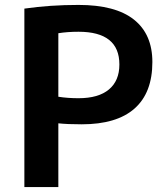

<svg xmlns="http://www.w3.org/2000/svg" viewBox="-20 -760 668 780"><path d="M79 -725Q183 -740 299 -740Q449 -740 524 -680.5Q599 -621 599 -508Q599 -383 526.5 -319Q454 -255 312 -255Q254 -255 217 -259V0H79ZM217 -367Q255 -361 299 -361Q380 -361 422.5 -396.5Q465 -432 465 -498Q465 -631 299 -631Q254 -631 217 -625Z"/></svg>

Font: Mplus 1p Bold
Style: Bold
Weight: 700
Version: Version 1.061